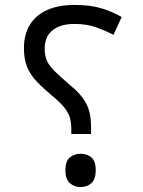

<svg xmlns="http://www.w3.org/2000/svg" viewBox="-20 -744 578 778"><path d="M349 -201H269V-218Q269 -247 263 -267.5Q257 -288 240 -309Q223 -330 189 -358Q153 -388 128 -414.5Q103 -441 90 -472.5Q77 -504 77 -549Q77 -603 100.5 -642.5Q124 -682 170 -703Q216 -724 282 -724Q348 -724 393.5 -709.5Q439 -695 473 -675L440 -603Q411 -618 372 -632.5Q333 -647 282 -647Q224 -647 192.5 -621Q161 -595 161 -547Q161 -517 171 -496Q181 -475 204 -453Q227 -431 265 -398Q298 -371 316 -346Q334 -321 341.5 -293.5Q349 -266 349 -228ZM368 -54Q368 -18 350.5 -2Q333 14 306 14Q281 14 263 -2Q245 -18 245 -54Q245 -91 263 -106Q281 -121 306 -121Q333 -121 350.5 -106Q368 -91 368 -54Z"/></svg>

Font: Noto Sans Adlam Unjoined
Style: Regular
Weight: 400
Designer: Mark Jamra, Neil Patel
Foundry: JamraPatel LLC
Version: Version 3.001